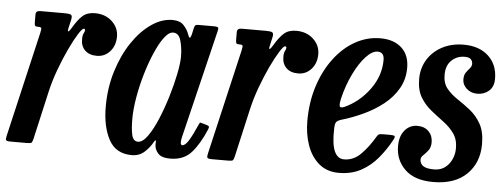

<svg xmlns="http://www.w3.org/2000/svg" viewBox="-52 -637 1974 753"><g transform="rotate(5 935.0 -260.5)"><path d="M80.5 -520H177.5Q195.5 -520 201.2 -516.2Q207 -512.5 204 -498L197.5 -469Q192.5 -448.5 196.8 -450.2Q201 -452 210 -467Q228.5 -498.5 246.5 -514.5Q264.5 -530.5 294.5 -530.5Q335.5 -530.5 362 -506Q388.5 -481.5 388.5 -446.5Q388.5 -411 367.8 -387.8Q347 -364.5 316 -364.5Q286 -364.5 269.2 -381Q252.5 -397.5 253 -425Q253 -440.5 257.2 -447.8Q261.5 -455 261.5 -461Q261.5 -466 256 -466Q250 -466 235 -442.2Q220 -418.5 201.8 -380Q183.5 -341.5 166.8 -296Q150 -250.5 140 -206.5L97.5 -19.5Q94.5 -7 91.5 -3.5Q88.5 0 72.5 0H8.5Q-7.5 0 -9.5 -4.8Q-11.5 -9.5 -8.5 -21.5L87.5 -434.5Q91 -450.5 89.5 -454.2Q88 -458 76.5 -458H75Q66 -458 64.2 -462.2Q62.5 -466.5 62.5 -479.5V-505.5Q62.5 -520 80.5 -520Z M776 -114.5Q752 -57 721.5 -22.5Q691 12 637.5 12Q604 12 590.2 -3.2Q576.5 -18.5 576 -36Q575.5 -40 576 -42.2Q576.5 -44.5 576.5 -48.5Q576.5 -60.5 568.5 -47.5Q557.5 -26.5 537 -7.5Q516.5 11.5 486.5 11.5Q423.5 11.5 396 -39.8Q368.5 -91 368.5 -169.5Q368.5 -243.5 388.8 -309Q409 -374.5 442.5 -424.2Q476 -474 517 -502.2Q558 -530.5 600 -530.5Q630.5 -530.5 645.5 -513.2Q660.5 -496 665.5 -480Q674 -454.5 680 -480L686 -506.5Q687.5 -513.5 690.5 -516.8Q693.5 -520 702 -520H762.5Q778 -520 780.5 -516.2Q783 -512.5 779.5 -500.5L677 -77Q674 -65 674 -56Q674 -44.5 680.5 -44.5Q692.5 -44.5 706.2 -67.2Q720 -90 737 -129Q740 -136 741.5 -138Q743 -140 751.5 -137L770.5 -131.5Q777.5 -129 778.5 -125.8Q779.5 -122.5 776 -114.5ZM645.5 -390Q645.5 -422.5 637.5 -452Q629.5 -481.5 607 -481.5Q590 -481.5 572 -457.5Q554 -433.5 537 -394.2Q520 -355 506.2 -308.2Q492.5 -261.5 484.5 -214.8Q476.5 -168 476.5 -130Q476.5 -91 482 -67Q487.5 -43 506.5 -43Q524.5 -43 544 -70.2Q563.5 -97.5 581.5 -140.5Q599.5 -183.5 614 -231.5Q628.5 -279.5 637 -322Q645.5 -364.5 645.5 -390Z M873 -520H970Q988 -520 993.8 -516.2Q999.5 -512.5 996.5 -498L990 -469Q985 -448.5 989.2 -450.2Q993.5 -452 1002.5 -467Q1021 -498.5 1039 -514.5Q1057 -530.5 1087 -530.5Q1128 -530.5 1154.5 -506Q1181 -481.5 1181 -446.5Q1181 -411 1160.2 -387.8Q1139.5 -364.5 1108.5 -364.5Q1078.5 -364.5 1061.8 -381Q1045 -397.5 1045.5 -425Q1045.5 -440.5 1049.8 -447.8Q1054 -455 1054 -461Q1054 -466 1048.5 -466Q1042.5 -466 1027.5 -442.2Q1012.5 -418.5 994.2 -380Q976 -341.5 959.2 -296Q942.5 -250.5 932.5 -206.5L890 -19.5Q887 -7 884 -3.5Q881 0 865 0H801Q785 0 783 -4.8Q781 -9.5 784 -21.5L880 -434.5Q883.5 -450.5 882 -454.2Q880.5 -458 869 -458H867.5Q858.5 -458 856.8 -462.2Q855 -466.5 855 -479.5V-505.5Q855 -520 873 -520Z M1161 -182Q1161 -257 1181.5 -320.2Q1202 -383.5 1237.8 -430.8Q1273.5 -478 1320 -504Q1366.5 -530 1418.5 -530Q1471.5 -530 1502.2 -502Q1533 -474 1533 -423.5Q1533 -378.5 1512.2 -342.2Q1491.5 -306 1456.5 -278.2Q1421.5 -250.5 1379.2 -230.8Q1337 -211 1294 -198.5Q1279 -194 1273.8 -187.2Q1268.5 -180.5 1268.5 -159Q1265 -44.5 1317.5 -44.5Q1355 -44.5 1384 -74Q1413 -103.5 1437.5 -145.5Q1441.5 -152.5 1446.2 -154.2Q1451 -156 1462 -156H1488.5Q1504 -156 1507 -152.8Q1510 -149.5 1503.5 -137.5Q1482.5 -98.5 1454.5 -64.8Q1426.5 -31 1388.8 -10.5Q1351 10 1301.5 10Q1254 10 1222.8 -16.8Q1191.5 -43.5 1176.2 -87.2Q1161 -131 1161 -182ZM1301 -249.5Q1359.5 -276.5 1398.5 -329.8Q1437.5 -383 1438 -444Q1439 -477 1412 -477Q1391 -477 1366.2 -450.5Q1341.5 -424 1319.8 -379.5Q1298 -335 1285 -281Q1280.5 -262.5 1282.2 -252.5Q1284 -242.5 1301 -249.5Z M1751 -126.5Q1751 -161 1734.2 -184.2Q1717.5 -207.5 1692.5 -226Q1667.5 -244.5 1642.2 -264.8Q1617 -285 1600.2 -313.2Q1583.5 -341.5 1583.5 -384.5Q1583.5 -427.5 1604.5 -461.2Q1625.5 -495 1662.2 -514.2Q1699 -533.5 1747 -533.5Q1807.5 -533.5 1843.8 -500Q1880 -466.5 1880 -410.5Q1880 -379.5 1861.2 -363Q1842.5 -346.5 1815 -346.5Q1790 -346.5 1773 -362.2Q1756 -378 1756.5 -398.5Q1756.5 -415.5 1763.8 -425.5Q1771 -435.5 1778 -443.2Q1785 -451 1785.5 -460.5Q1785.5 -472 1778.5 -479.2Q1771.5 -486.5 1754 -486.5Q1723.5 -486.5 1702.5 -466.2Q1681.5 -446 1681.5 -410.5Q1681 -377 1698.2 -355.8Q1715.5 -334.5 1741 -317.8Q1766.5 -301 1791.8 -281Q1817 -261 1834.2 -230.5Q1851.5 -200 1851.5 -151Q1851.5 -77.5 1804.8 -32Q1758 13.5 1673 13.5Q1600 13.5 1562 -23.2Q1524 -60 1524 -114.5Q1524 -155 1543.8 -177.8Q1563.5 -200.5 1593 -200.5Q1621 -200.5 1637.5 -183.8Q1654 -167 1654 -141Q1654 -121 1644.5 -108.8Q1635 -96.5 1625.8 -88Q1616.5 -79.5 1616.5 -70Q1616.5 -54.5 1629.2 -45.2Q1642 -36 1672.5 -36Q1708 -36 1729.5 -62.8Q1751 -89.5 1751 -126.5Z"/></g></svg>

Font: Besley* Condensed Medium
Style: Italic
Weight: 500
Width: 3
Italic angle: -13°
Designer: Owen Earl
Foundry: indestructible type*
Version: Version 3.000; ttfautohint (v1.8.3)